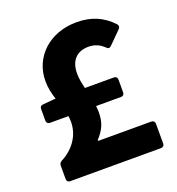

<svg xmlns="http://www.w3.org/2000/svg" viewBox="-119 -733 764 829"><g transform="rotate(-20 263.5 -318.0)"><path d="M236.3 -122.1V-127C267.6 -160.2 281.2 -191.4 281.2 -237.3C281.2 -247.1 280.3 -256.8 279.3 -266.6H393.6C403.3 -266.6 409.2 -272.5 409.2 -282.2V-340.8C409.2 -350.6 403.3 -356.4 393.6 -356.4H260.7C254.9 -379.9 250 -402.3 250 -425.8C250 -488.3 284.2 -518.6 335 -518.6C364.3 -518.6 385.7 -508.8 406.2 -489.3C413.1 -481.4 420.9 -481.4 427.7 -488.3L484.4 -544.9C491.2 -551.8 492.2 -559.6 485.4 -567.4C443.4 -612.3 391.6 -635.7 323.2 -635.7C197.3 -635.7 110.4 -551.8 110.4 -442.4C110.4 -411.1 117.2 -382.8 126 -356.4H120.1L66.4 -351.6C56.6 -350.6 51.8 -345.7 51.8 -335.9V-282.2C51.8 -272.5 57.6 -266.6 67.4 -266.6H152.3C153.3 -257.8 154.3 -249 154.3 -240.2C154.3 -174.8 113.3 -123 59.6 -95.7C51.8 -90.8 47.9 -85.9 47.9 -77.1V-15.6C47.9 -5.9 53.7 0 63.5 0H480.5C490.2 0 496.1 -5.9 496.1 -15.6V-106.4C496.1 -116.2 490.2 -122.1 480.5 -122.1Z"/></g></svg>

Font: Ed Sans Neue
Style: Bold
Weight: 700
Designer: Stephen Hutchings
Version: Version 1.004;PS 001.004;hotconv 1.0.88;makeotf.lib2.5.64775